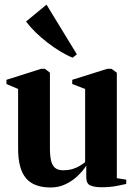

<svg xmlns="http://www.w3.org/2000/svg" viewBox="-20 -818 591 848"><path d="M428 9Q398 9 379.5 1.2Q361 -6.5 361 -35V-86Q344.5 -61 320.8 -39Q297 -17 267.5 -3.5Q238 10 204 10Q129 10 94.5 -31.2Q60 -72.5 60 -161.5V-425L8.5 -447V-465.5L161.5 -514H178.5L200.5 -497V-163Q200.5 -130.5 205.5 -109Q210.5 -87.5 223 -76.8Q235.5 -66 258 -66Q281.5 -66 299.5 -71.2Q317.5 -76.5 331.2 -84.8Q345 -93 356 -102V-425L299 -447V-465.5L453.5 -514H472.5L496 -497V-31L537.5 -24.5V-5.5Q520 -1.5 492.5 3.8Q465 9 428 9ZM300.5 -563.5Q275 -573.5 246.5 -590.8Q218 -608 189.8 -629.8Q161.5 -651.5 137 -675.5Q112.5 -699.5 95 -723L185.5 -797.5L319.5 -578L301.5 -563.5Z"/></svg>

Font: Merriweather 144pt
Style: Bold
Weight: 700
Version: Version 2.100